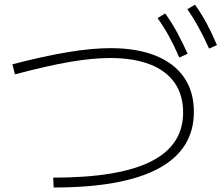

<svg xmlns="http://www.w3.org/2000/svg" viewBox="-20 -832 978 837"><path d="M778.3 -341.8Q778.3 -417.5 741.5 -470.7Q704.6 -523.9 633.3 -551.5Q562 -579.1 460 -579.1Q383.8 -579.1 285.2 -562.3Q186.5 -545.4 44.9 -507.8L34.2 -551.8Q175.8 -588.4 279.1 -605.2Q382.3 -622.1 461.9 -622.1Q576.7 -622.1 658.2 -589.4Q739.7 -556.6 782.5 -494.4Q825.2 -432.1 825.2 -344.7Q825.2 -180.7 671.4 -97.7Q517.6 -14.6 213.9 -14.6L211.9 -57.6Q498.5 -57.6 638.4 -128.2Q778.3 -198.7 778.3 -341.8ZM667 -752.9 700.2 -773.4Q728 -734.4 751 -692.6Q773.9 -650.9 797.9 -597.7L761.7 -581.1Q738.8 -633.8 716.3 -674.6Q693.8 -715.3 667 -752.9ZM796.9 -792 830.1 -811.5Q858.4 -772 880.9 -730Q903.3 -688 925.8 -635.7L891.6 -620.1Q867.7 -672.9 845.2 -713.6Q822.8 -754.4 796.9 -792Z"/></svg>

Font: Pretendard ExtraLight
Style: Regular
Weight: 200
Designer: Base glyphs from Inter by Rasmus Andersson; Hangeul glyphs from Noto Sans CJK(Source Han Sans) by Jang Soo-young and Kan
Foundry: Kil Hyung-jin
Version: Version 1.309